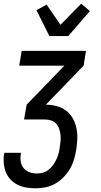

<svg xmlns="http://www.w3.org/2000/svg" viewBox="-25 -795 545 1038"><path d="M169 223Q143 223 118 219Q93 215 71.5 204.5Q50 194 33 176.5Q16 159 7 136.5Q-2 114 -4.5 88.5Q-7 63 -3 38L-1 31H89L88 35Q84 56 87 77Q90 98 102.5 113.5Q115 129 134.5 136Q154 143 175 143Q192 143 208.5 138Q225 133 238.5 122Q252 111 262.5 96.5Q273 82 280 66.5Q287 51 291.5 35Q296 19 298 2Q301 -15 302.5 -32.5Q304 -50 302 -66.5Q300 -83 295 -98.5Q290 -114 279 -126Q268 -138 252 -143.5Q236 -149 219 -149H105L119 -229L323 -440H79L92 -520H440L427 -440L223 -229Q253 -229 281 -221.5Q309 -214 331.5 -197.5Q354 -181 368 -156Q382 -131 388 -103Q394 -75 393 -45Q392 -15 387 15Q383 41 375 67.5Q367 94 353 118Q339 142 318.5 163Q298 184 273.5 198Q249 212 222 217.5Q195 223 169 223ZM242 -600 172 -740 227 -770 302 -661 414 -775 461 -735 344 -600Z"/></svg>

Font: Iosevka Medium
Style: Italic
Weight: 500
Italic angle: -9°
Monospace: yes
Designer: Belleve Invis
Foundry: Belleve Invis
Version: Version 32.5.0; ttfautohint (v1.8.4)